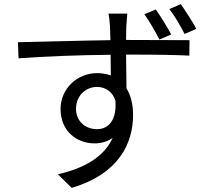

<svg xmlns="http://www.w3.org/2000/svg" viewBox="-20 -847 1040 932"><path d="M736 -801 681 -778C706 -743 733 -695 754 -655L811 -680C791 -717 760 -768 736 -801ZM858 -827 802 -803C828 -770 855 -723 876 -682L933 -707C912 -746 881 -793 858 -827ZM540 -360C548 -267 509 -220 451 -220C396 -220 349 -257 349 -319C349 -384 398 -425 450 -425C490 -425 524 -405 540 -360ZM67 -642 70 -564C195 -573 364 -580 517 -581L518 -481C498 -488 476 -492 451 -492C355 -492 274 -417 274 -318C274 -209 354 -151 439 -151C473 -151 502 -160 527 -178C486 -87 393 -31 261 -1L328 65C560 -4 626 -154 626 -290C626 -340 615 -384 594 -418L592 -582H606C753 -582 843 -580 899 -577L900 -652C853 -652 730 -653 607 -653H592L593 -718C594 -730 597 -770 598 -781H507C509 -773 512 -744 514 -718L516 -652C367 -650 179 -644 67 -642Z"/></svg>

Font: Noto Sans Mono CJK SC
Style: Regular
Weight: 400
Designer: Ryoko NISHIZUKA 西塚涼子 (kana, bopomofo & ideographs); Paul D. Hunt (Latin, Greek & Cyrillic); Sandoll Communications 산돌커뮤니
Foundry: Adobe
Version: Version 2.004;hotconv 1.0.118;makeotfexe 2.5.65603